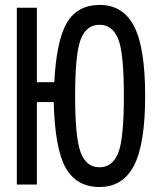

<svg xmlns="http://www.w3.org/2000/svg" viewBox="-20 -745 640 775"><path d="M196.8 -333H128.9V0H47.9V-713.9H128.9V-413.1H199.2Q208 -583.5 250.7 -654.3Q293.5 -725.1 382.8 -725.1Q476.6 -725.1 521.2 -638.9Q565.9 -552.7 565.9 -357.9Q565.9 -164.1 521 -77.1Q476.1 9.8 381.8 9.8Q289.1 9.8 245.4 -67.1Q201.7 -144 196.8 -333ZM381.8 -69.8Q433.6 -69.8 456.8 -126.7Q480 -183.6 480 -357.9Q480 -533.7 456.5 -589.4Q433.1 -645 381.8 -645Q329.1 -645 306.2 -587.2Q283.2 -529.3 283.2 -357.9Q283.2 -188 305.9 -128.9Q328.6 -69.8 381.8 -69.8Z"/></svg>

Font: Apple Sans Adjectives
Style: Regular
Weight: 400
Monospace: yes
Foundry: Apple Sans Adjectives
Version: Version 0.01